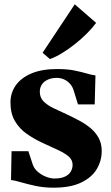

<svg xmlns="http://www.w3.org/2000/svg" viewBox="-20 -858 514 890"><path d="M228.5 12Q183.5 12 145 3.8Q106.5 -4.5 77 -13.2Q47.5 -22 31 -23.5L33.5 -157H111.5L133 -92Q140.5 -73.5 157.8 -59.5Q175 -45.5 195.2 -38Q215.5 -30.5 231.5 -30.5Q261 -30.5 279.8 -38.8Q298.5 -47 307.5 -61.8Q316.5 -76.5 316.5 -94Q316.5 -116.5 299 -132Q281.5 -147.5 249.8 -162.2Q218 -177 174.5 -197Q137 -214.5 103.5 -238Q70 -261.5 49.2 -296.8Q28.5 -332 28.5 -383Q28.5 -427.5 53.2 -462.5Q78 -497.5 126.2 -517.8Q174.5 -538 245 -538Q292 -538 325 -531.2Q358 -524.5 381.5 -517.5Q405 -510.5 422.5 -508.5L419 -374H341.5L322.5 -435.5Q317 -455.5 304.8 -469.2Q292.5 -483 276.8 -490Q261 -497 243 -497Q220 -497 202 -489Q184 -481 174.2 -466.5Q164.5 -452 164.5 -432.5Q164.5 -405.5 182.2 -387.8Q200 -370 229 -356.2Q258 -342.5 290.5 -327.5Q320.5 -313.5 349.2 -298Q378 -282.5 401 -263Q424 -243.5 437.8 -217.8Q451.5 -192 451.5 -158Q451.5 -113 428.5 -74.2Q405.5 -35.5 356.2 -11.8Q307 12 228.5 12ZM211 -584.5 177.5 -613.5 326.5 -838 425.5 -752Q408.5 -728.5 382.8 -702.8Q357 -677 327.2 -653.5Q297.5 -630 267.8 -611.8Q238 -593.5 212 -584.5Z"/></svg>

Font: Merriweather 96pt Black
Style: Regular
Weight: 900
Version: Version 2.100